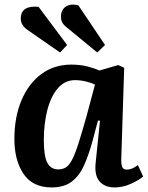

<svg xmlns="http://www.w3.org/2000/svg" viewBox="-20 -807 649 841"><path d="M511 -107Q511 -84 516 -74Q521 -64 537 -64Q558 -64 584 -84L607 -34Q589 -18 553.5 -2Q518 14 482 14Q439 14 416 -12.5Q393 -39 399 -94L418 -278L409 -279L386 -192Q369 -129 348 -82.5Q327 -36 293.5 -11Q260 14 206 14Q123 14 83 -45.5Q43 -105 43 -198Q43 -294 74 -367.5Q105 -441 161 -482.5Q217 -524 292 -524Q332 -524 364.5 -515.5Q397 -507 415 -498L498 -522L524 -510ZM235 -65Q254 -65 268 -73.5Q282 -82 295 -106Q308 -130 323 -176.5Q338 -223 359 -298L396 -436Q382 -444 357 -450Q332 -456 309 -456Q264 -456 233.5 -420.5Q203 -385 187.5 -325.5Q172 -266 172 -193Q172 -122 187.5 -93.5Q203 -65 235 -65ZM276 -684Q262 -694 254.5 -705.5Q247 -717 247 -733Q247 -763 267.5 -777.5Q288 -792 323 -784L440 -610L406 -577ZM102 -675Q71 -696 71 -725Q71 -756 91.5 -768.5Q112 -781 149 -777L274 -610L243 -577Z"/></svg>

Font: Literata 12pt SemiBold
Style: Italic
Weight: 600
Italic angle: -2°
Designer: Latin by Veronika Burian and Jose Scaglione. Greek by Irene Vlachou. Cyrillic by Vera Evstafieva
Foundry: TypeTogether
Version: Version 3.002